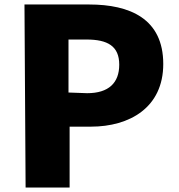

<svg xmlns="http://www.w3.org/2000/svg" viewBox="-20 -785 795 855"><path d="M94 50H290V-221H385C557 -221 707 -306 707 -500C707 -702 558 -765 377 -765H89ZM285 -373V-609H365C459 -609 511 -580 511 -497C511 -416 464 -370 368 -370Z"/></svg>

Font: GenEiGothic-pro-Heavy
Style: Bold
Weight: 900
Designer: Ryoko NISHIZUKA (kana & ideographs); Paul D. Hunt (Latin, Greek & Cyrillic); Wenlong ZHANG (bopomofo); Sandoll Communica
Foundry: Adobe Systems Incorporated; o_tamon
Version: Version 1.000.140830